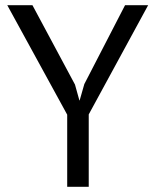

<svg xmlns="http://www.w3.org/2000/svg" viewBox="-20 -720 598 740"><path d="M8 0ZM239 -278 8 -700H105L269 -394L286 -333H287L305 -396L462 -700H551L322 -279V0H239Z"/></svg>

Font: PT Sans
Style: Regular
Weight: 400
Version: Version 2.003W OFL; ttfautohint (v1.6)